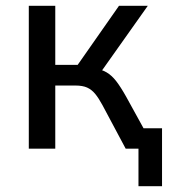

<svg xmlns="http://www.w3.org/2000/svg" viewBox="-20 -511 592 660"><path d="M456 129V0H423V-70H537V129ZM79 0V-491H170V-288H247L389 -491H488L318 -251L300 -277Q328 -273 346 -262.5Q364 -252 379.5 -232Q395 -212 414 -178L512 0H412L332 -150Q319 -174 307 -188.5Q295 -203 279.5 -210Q264 -217 239 -217H170V0Z"/></svg>

Font: Nunito Sans 10pt SemiCondensed Medium
Style: Regular
Weight: 500
Width: 4
Designer: Vernon Adams
Foundry: Vernon Adams
Version: Version 3.101;gftools[0.9.27]